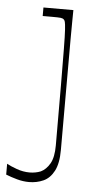

<svg xmlns="http://www.w3.org/2000/svg" viewBox="-75 -512 376 741"><g transform="rotate(5 113.5 -142.0)"><path d="M-24 133Q-10 141 15 150Q40 159 65 159Q76 159 87 157Q98 155 108 151Q129 141 143 116.5Q157 92 157 46Q157 -96 156.5 -186.5Q156 -277 155.5 -328Q155 -379 153.5 -402Q152 -425 150 -432Q148 -439 145 -441Q141 -445 132.5 -446Q124 -447 99 -447Q92 -447 83 -447Q74 -447 63 -447V-480H179Q179 -471 178.5 -441Q178 -411 178 -370Q178 -329 178 -286.5Q178 -244 178 -210.5Q178 -177 178 -163Q178 -127 178 -105Q178 -83 178 -63Q178 -43 178 -14.5Q178 14 178 62Q178 114 162.5 143.5Q147 173 121.5 184.5Q96 196 66 196Q43 196 19.5 189.5Q-4 183 -24 175Z"/></g></svg>

Font: Ojuju ExtraLight
Style: Regular
Weight: 200
Designer: Chisaokwu Joboson, Mirko Velimirovic
Foundry: Udi Foundry
Version: Version 1.000